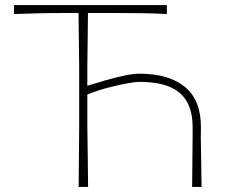

<svg xmlns="http://www.w3.org/2000/svg" viewBox="-20 -733 882 753"><path d="M288.5 0Q289 -61 289.5 -117Q290 -173 290.5 -238V-472Q290 -529.5 289.2 -579.8Q288.5 -630 288 -682H241Q177.5 -682 128.5 -680.8Q79.5 -679.5 35 -678V-713H634.5V-678Q591 -680.5 541.8 -681.2Q492.5 -682 428.5 -682H325Q324.5 -630 323.8 -579.8Q323 -529.5 322.5 -472V-396.5Q353.5 -406.5 391.8 -417.5Q430 -428.5 466 -436.2Q502 -444 526 -444Q642.5 -444 705.2 -392.2Q768 -340.5 768 -234.5Q768 -223.5 767.8 -212.5Q767.5 -201.5 767.5 -190.5Q768.5 -138.5 769.2 -93.8Q770 -49 770.5 0H733.5Q734 -51.5 734.5 -98.8Q735 -146 735.5 -200.5V-234.5Q735.5 -325 685 -368.5Q634.5 -412 526 -412Q513.5 -412 480.2 -406.2Q447 -400.5 404.8 -389.5Q362.5 -378.5 322.5 -362.5V-238Q323.5 -173 324.2 -117Q325 -61 325.5 0Z"/></svg>

Font: Commissioner Loud Thin
Style: Regular
Weight: 100
Designer: Kostas Bartsokas
Foundry: Kostas Bartsokas
Version: Version 1.000; ttfautohint (v1.8.3)